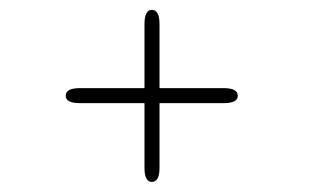

<svg xmlns="http://www.w3.org/2000/svg" viewBox="-20 -484 659 390"><path d="M113.5 -289.5Q113.5 -305 142 -305H434.5Q463 -305 463 -289.5Q463 -274.5 434.5 -274.5H142Q113.5 -274.5 113.5 -289.5ZM288.5 -114.5Q273.5 -114.5 273.5 -143V-435Q273.5 -464 288.5 -464Q304 -464 304 -435V-143Q304 -114.5 288.5 -114.5Z"/></svg>

Font: Sono ExtraLight Monospace ExtraLight
Style: Regular
Weight: 250
Version: Version 2.112